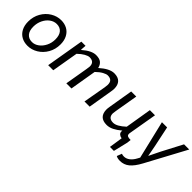

<svg xmlns="http://www.w3.org/2000/svg" viewBox="103 -1444 2566 2566"><g transform="rotate(45 1386.5 -161.0)"><path d="M41 -223Q41 -316 83.5 -390.5Q126 -465 195.5 -507Q265 -549 342 -549Q407 -549 457 -521.5Q507 -494 535.5 -440.5Q564 -387 564 -313Q564 -220 521.5 -145.5Q479 -71 409.5 -29Q340 13 263 13Q198 13 148 -14.5Q98 -42 69.5 -95.5Q41 -149 41 -223ZM468 -312Q468 -390 433 -430.5Q398 -471 336 -471Q284 -471 238.5 -438Q193 -405 165.5 -348Q138 -291 138 -224Q138 -146 173.5 -105.5Q209 -65 270 -65Q321 -65 366.5 -98.5Q412 -132 440 -188.5Q468 -245 468 -312Z M734 -536H813L807 -457H813Q918 -549 1001 -549Q1067 -549 1099.5 -521.5Q1132 -494 1142 -446Q1257 -549 1345 -549Q1418 -549 1454.5 -511Q1491 -473 1491 -402Q1491 -380 1484 -341L1427 0H1329L1387 -328Q1392 -360 1392 -378Q1392 -425 1369.5 -446Q1347 -467 1303 -467Q1277 -467 1235.5 -444.5Q1194 -422 1146 -375L1083 0H986L1042 -328Q1049 -370 1049 -382Q1049 -467 960 -467Q933 -467 891 -443.5Q849 -420 803 -375L739 0H643Z M1961 -64Q1961 -70 1963 -80H1959Q1906 -36 1857 -11.5Q1808 13 1759 13Q1685 13 1648.5 -24.5Q1612 -62 1612 -134Q1612 -157 1619 -195L1676 -536H1772L1716 -208Q1709 -168 1709 -155Q1709 -69 1800 -69Q1868 -69 1967 -161L2029 -536H2126L2056 -129Q2056 -128 2055.5 -125Q2055 -122 2055 -114Q2055 -90 2071.5 -81Q2088 -72 2129 -72L2123 -16L2074 189H1999L2028 -3Q1999 -7 1980.5 -23Q1962 -39 1961 -64Z M2150 210 2177 140Q2196 148 2221 148Q2264 148 2302 119Q2340 90 2368 37L2386 4L2257 -536H2355L2416 -246L2436 -140Q2438 -121 2444 -92H2448L2474 -146Q2501 -203 2523 -246L2675 -536H2773L2467 33Q2412 135 2355.5 181Q2299 227 2225 227Q2178 227 2150 210Z"/></g></svg>

Font: Nebula Sans Medium
Style: Regular
Weight: 500
Italic angle: -9°
Designer: Paul D. Hunt for Adobe (as Source Sans)
Foundry: Nebula Entertainment & Broadcasting LLC
Version: Version 1.010